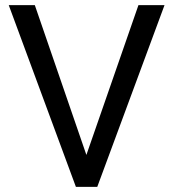

<svg xmlns="http://www.w3.org/2000/svg" viewBox="-20 -731 677 751"><path d="M116.2 -710.9 317.9 -125 521.5 -710.9H623.5L360.4 0H276.9L14.2 -710.9Z"/></svg>

Font: Vazirmatn FD
Style: Regular
Weight: 400
Designer: Saber Rastikerdar
Foundry: Saber Rastikerdar
Version: Version 33.001